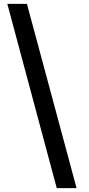

<svg xmlns="http://www.w3.org/2000/svg" viewBox="-20 -801 464 998"><path d="M378 177H275L18 -781H120Z"/></svg>

Font: Merriweather 28pt ExtraBold
Style: Regular
Weight: 800
Version: Version 2.100